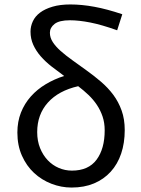

<svg xmlns="http://www.w3.org/2000/svg" viewBox="-20 -829 634 862"><path d="M303 -63Q377 -63 413.5 -112Q450 -161 450 -244Q450 -278 440.5 -306Q431 -334 415 -358Q399 -382 377.5 -402.5Q356 -423 331 -442Q243 -422 195 -368.5Q147 -315 147 -236Q147 -196 160 -164Q173 -132 194.5 -109.5Q216 -87 244 -75Q272 -63 303 -63ZM506 -693Q436 -718 385 -728Q334 -738 294 -738Q246 -738 225 -721.5Q204 -705 204 -682Q204 -660 217 -640Q230 -620 252.5 -600Q275 -580 304.5 -559Q334 -538 367 -514Q402 -489 433.5 -462Q465 -435 488.5 -403.5Q512 -372 526 -333Q540 -294 540 -245Q540 -187 524 -139.5Q508 -92 477 -58Q446 -24 402 -5.5Q358 13 301 13Q255 13 211 -4Q167 -21 133 -52.5Q99 -84 78.5 -130Q58 -176 58 -234Q58 -283 74 -323.5Q90 -364 118.5 -396Q147 -428 185.5 -451Q224 -474 268 -488Q239 -509 211.5 -530.5Q184 -552 163 -576Q142 -600 129.5 -627.5Q117 -655 117 -687Q117 -711 127.5 -733.5Q138 -756 160 -772.5Q182 -789 216 -799Q250 -809 296 -809Q347 -809 404 -798.5Q461 -788 529 -765Z"/></svg>

Font: Kinto Sans
Style: Regular
Weight: 400
Designer: Authors: Ryoko NISHIZUKA  (kana & ideographs); Paul D. Hunt (Latin, Greek & Cyrillic); Wenlong ZHANG  (bopomofo); Sandol
Foundry: Adobe Systems Incorporated, ookami Inc.
Version: Version 0.001